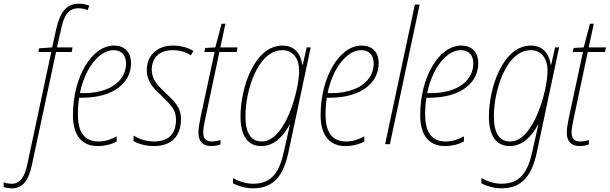

<svg xmlns="http://www.w3.org/2000/svg" viewBox="-151 -785 3318 1045"><path d="M-86 240C-21 240 7 187 23 111L154 -502H239L244 -527H159L180 -620C196 -699 220 -740 277 -740C295 -740 313 -736 326 -730L335 -754C323 -759 301 -765 280 -765C208 -765 176 -718 155 -627L133 -527L62 -522L58 -502H128L-2 108C-16 172 -37 215 -86 215C-104 215 -118 212 -131 207V233C-122 236 -104 240 -86 240Z M380 10C424 10 461 -2 484 -15V-43C457 -28 424 -15 385 -15C311 -15 273 -62 273 -161C273 -195 275 -226 280 -253H294C469 -253 562 -336 562 -440C562 -505 524 -537 469 -537C348 -537 246 -365 246 -158C246 -41 301 10 380 10ZM302 -278H284C311 -413 389 -512 467 -512C512 -512 535 -483 535 -439C535 -354 459 -278 302 -278Z M686 10C783 10 834 -45 834 -136C834 -204 796 -235 745 -284C703 -324 675 -355 675 -406C675 -473 720 -512 789 -512C833 -512 866 -498 888 -484L902 -508C877 -522 842 -537 790 -537C705 -537 648 -484 648 -404C648 -338 686 -303 729 -263C775 -217 807 -190 807 -135C807 -60 771 -15 687 -15C641 -15 602 -31 576 -47V-17C597 -5 635 10 686 10Z M998 10C1020 10 1035 6 1049 1V-23C1037 -19 1022 -15 1001 -15C969 -15 955 -33 955 -64C955 -82 959 -107 966 -138L1043 -502H1137L1142 -527H1048L1076 -656H1055L1021 -527L966 -524L961 -502H1017L939 -139C933 -110 929 -82 929 -62C929 -16 953 10 998 10Z M1226 240C1342 240 1393 166 1419 43L1540 -527H1518L1497 -433H1494C1487 -488 1455 -537 1387 -537C1234 -537 1158 -308 1158 -150C1158 -49 1196 10 1271 10C1340 10 1390 -41 1425 -106H1427C1420 -77 1412 -42 1408 -22L1395 36C1370 153 1328 215 1226 215C1184 215 1142 199 1117 184V213C1140 225 1181 240 1226 240ZM1274 -15C1216 -15 1185 -59 1185 -151C1185 -297 1254 -512 1386 -512C1441 -512 1477 -470 1477 -399C1477 -296 1403 -15 1274 -15Z M1728 10C1772 10 1809 -2 1832 -15V-43C1805 -28 1772 -15 1733 -15C1659 -15 1621 -62 1621 -161C1621 -195 1623 -226 1628 -253H1642C1817 -253 1910 -336 1910 -440C1910 -505 1872 -537 1817 -537C1696 -537 1594 -365 1594 -158C1594 -41 1649 10 1728 10ZM1650 -278H1632C1659 -413 1737 -512 1815 -512C1860 -512 1883 -483 1883 -439C1883 -354 1807 -278 1650 -278Z M1945 0H1971L2133 -760H2107Z M2270 10C2314 10 2351 -2 2374 -15V-43C2347 -28 2314 -15 2275 -15C2201 -15 2163 -62 2163 -161C2163 -195 2165 -226 2170 -253H2184C2359 -253 2452 -336 2452 -440C2452 -505 2414 -537 2359 -537C2238 -537 2136 -365 2136 -158C2136 -41 2191 10 2270 10ZM2192 -278H2174C2201 -413 2279 -512 2357 -512C2402 -512 2425 -483 2425 -439C2425 -354 2349 -278 2192 -278Z M2578 240C2694 240 2745 166 2771 43L2892 -527H2870L2849 -433H2846C2839 -488 2807 -537 2739 -537C2586 -537 2510 -308 2510 -150C2510 -49 2548 10 2623 10C2692 10 2742 -41 2777 -106H2779C2772 -77 2764 -42 2760 -22L2747 36C2722 153 2680 215 2578 215C2536 215 2494 199 2469 184V213C2492 225 2533 240 2578 240ZM2626 -15C2568 -15 2537 -59 2537 -151C2537 -297 2606 -512 2738 -512C2793 -512 2829 -470 2829 -399C2829 -296 2755 -15 2626 -15Z M3003 10C3025 10 3040 6 3054 1V-23C3042 -19 3027 -15 3006 -15C2974 -15 2960 -33 2960 -64C2960 -82 2964 -107 2971 -138L3048 -502H3142L3147 -527H3053L3081 -656H3060L3026 -527L2971 -524L2966 -502H3022L2944 -139C2938 -110 2934 -82 2934 -62C2934 -16 2958 10 3003 10Z"/></svg>

Font: Noto Sans Condensed Thin
Style: Italic
Weight: 100
Width: 3
Italic angle: -12°
Designer: Monotype Design Team
Foundry: Monotype Imaging Inc.
Version: Version 2.013